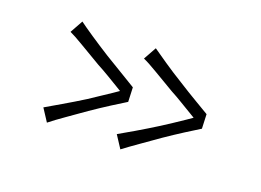

<svg xmlns="http://www.w3.org/2000/svg" viewBox="-64 -605 854 629"><g transform="rotate(20 363.0 -290.5)"><path d="M620 -270Q614 -275 599.5 -284Q585 -293 565.5 -304.5Q546 -316 525.5 -328.5Q505 -341 486 -351Q450 -372 415 -393Q380 -414 363 -421L388 -466Q405 -454 436.5 -432.5Q468 -411 504 -389Q537 -368 570 -348.5Q603 -329 618 -320ZM363 -270Q357 -275 342.5 -284Q328 -293 309 -304.5Q290 -316 269 -328.5Q248 -341 229 -351Q193 -372 158 -393Q123 -414 107 -421L132 -466Q148 -454 180 -432.5Q212 -411 247 -389Q281 -368 314 -348.5Q347 -329 361 -320ZM392 -115 364 -158Q382 -168 418.5 -189.5Q455 -211 490 -233Q526 -256 562 -280.5Q598 -305 618 -320L620 -270Q605 -261 572 -240Q539 -219 507 -197Q476 -175 444.5 -153Q413 -131 392 -115ZM136 -115 108 -158Q125 -168 162 -189.5Q199 -211 234 -233Q269 -256 305.5 -280.5Q342 -305 361 -320L363 -270Q348 -261 315 -240Q282 -219 250 -197Q219 -175 187.5 -153Q156 -131 136 -115Z"/></g></svg>

Font: Truculenta ExtraLight
Style: Regular
Weight: 250
Version: Version 1.002